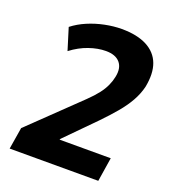

<svg xmlns="http://www.w3.org/2000/svg" viewBox="-132 -814 812 912"><g transform="rotate(20 274.5 -358.0)"><path d="M21 0 39 -110 285 -347Q315 -376 333.5 -400Q352 -424 362.5 -447.5Q373 -471 377 -492Q387 -539 364.5 -565.5Q342 -592 293 -592Q253 -592 208 -576.5Q163 -561 121 -529L87 -639Q119 -664 159 -681Q199 -698 243 -707Q287 -716 328 -716Q406 -716 455.5 -690Q505 -664 523 -615.5Q541 -567 527 -496Q518 -459 498 -423Q478 -387 446.5 -349.5Q415 -312 375 -271L233 -127L229 -121H488L469 0Z"/></g></svg>

Font: Nunito Sans 7pt SemiCondensed ExtraBold
Style: Italic
Weight: 800
Width: 4
Italic angle: -9°
Designer: Vernon Adams
Foundry: Vernon Adams
Version: Version 3.101;gftools[0.9.27]